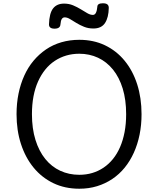

<svg xmlns="http://www.w3.org/2000/svg" viewBox="-20 -1133 965 1172"><path d="M464 19Q376 19 305.5 -15Q235 -49 185 -110Q135 -171 108 -254Q81 -337 81 -436Q81 -502 93 -561Q105 -620 128 -671Q151 -722 184.5 -762Q218 -802 260.5 -831Q303 -860 354.5 -875Q406 -890 464 -890Q551 -890 621 -856.5Q691 -823 741 -762Q791 -701 817.5 -618Q844 -535 844 -436Q844 -370 832 -311Q820 -252 797 -201Q774 -150 741 -109.5Q708 -69 665.5 -40.5Q623 -12 572.5 3.5Q522 19 464 19ZM464 -66Q506 -66 543 -77Q580 -88 612 -109.5Q644 -131 669.5 -162.5Q695 -194 713 -235.5Q731 -277 740.5 -327Q750 -377 750 -436Q750 -524 729 -592.5Q708 -661 669.5 -708.5Q631 -756 578.5 -780.5Q526 -805 464 -805Q422 -805 384.5 -794Q347 -783 314.5 -761.5Q282 -740 256.5 -708.5Q231 -677 212.5 -636Q194 -595 184.5 -545Q175 -495 175 -436Q175 -348 196.5 -279Q218 -210 256.5 -162.5Q295 -115 348 -90.5Q401 -66 464 -66ZM313 -958Q279 -958 279 -984Q281 -1052 304 -1081.5Q327 -1111 371 -1111Q401 -1111 426 -1100.5Q451 -1090 473 -1076.5Q495 -1063 513 -1052.5Q531 -1042 547 -1042Q559 -1042 565.5 -1055Q572 -1068 574 -1091Q574 -1113 608 -1113Q627 -1113 635.5 -1106Q644 -1099 644 -1085Q643 -1026 621 -992.5Q599 -959 550 -959Q519 -959 493 -969.5Q467 -980 446 -993Q425 -1006 407.5 -1016.5Q390 -1027 375 -1027Q364 -1027 357.5 -1017.5Q351 -1008 349 -984Q348 -971 339 -964.5Q330 -958 313 -958Z"/></svg>

Font: Playwrite GB S
Style: Regular
Weight: 400
Designer: Veronika Burian, José Scaglione
Foundry: TypeTogether
Version: Version 1.000